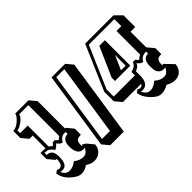

<svg xmlns="http://www.w3.org/2000/svg" viewBox="-83 -1135 1629 1629"><g transform="rotate(-45 732.0 -320.0)"><path d="M351 -312H359L409 -252V-179Q370 -179 358.5 -165Q347 -151 347 -120V-105Q354 -105 359 -113L387 -95L437 -35Q431 12 403 36Q375 60 335.5 60Q296 60 258 33Q220 60 179.5 60Q139 60 87 12Q35 -36 29 -95L57 -113Q61 -104 76 -104Q119 -104 119 -179H107L57 -239V-312Q98 -312 115 -309V-463H76L26 -523V-607Q60 -607 99 -640Q138 -673 142 -700H301L351 -640ZM171 -279Q181 -285 195 -303H221Q234 -285 245 -279Q255 -293 271 -301V-672H162Q156 -643 116.5 -614.5Q77 -586 54 -586V-553H145V-301Q159 -294 171 -279ZM211 -61Q247 -30 290.5 -30Q334 -30 354 -80Q347 -76 338 -76Q268 -76 268 -179Q268 -263 334 -263V-288Q315 -288 305 -286.5Q295 -285 280 -274Q265 -263 253 -241Q229 -246 208 -276Q187 -249 163 -241Q150 -263 135 -274Q120 -285 110 -286.5Q100 -288 82 -288V-263Q148 -263 148 -179Q148 -103 116 -84Q101 -76 78 -76L62 -80Q82 -30 125.5 -30Q169 -30 205 -61ZM685 60H522L472 0L577 -699H740L790 -639ZM510 -27H606L703 -672H606ZM1381 -499H1325V-312L1375 -252V-180Q1337 -180 1325.5 -165.5Q1314 -151 1314 -119V-104Q1320 -106 1325 -113L1401 -34Q1395 13 1368 36.5Q1341 60 1303 60Q1265 60 1222 35Q1182 60 1139 60Q1096 60 1048.5 9Q1001 -42 995 -94L1021 -113Q1027 -103 1046 -103Q1065 -103 1077 -123H857L807 -183V-297L981 -700H1321L1381 -640ZM1245 -588H1303V-672H997L835 -297V-211H1089V-252Q1143 -263 1156 -303H1185Q1199 -284 1210 -278Q1224 -296 1245 -304ZM1120 -602V-297H936V-337L1053 -602ZM1176 -61Q1213 -27 1256 -27Q1299 -27 1319 -79Q1314 -75 1303 -75Q1273 -75 1257 -91.5Q1241 -108 1237.5 -127.5Q1234 -147 1234 -178Q1234 -263 1299 -263V-287Q1258 -287 1238 -267Q1229 -257 1219 -241Q1194 -245 1172 -275Q1163 -255 1153 -247Q1143 -239 1120 -230V-178Q1120 -75 1043 -75L1028 -79Q1048 -27 1095 -27Q1132 -27 1169 -61ZM1092 -325V-453L1036 -325Z"/></g></svg>

Font: Ewert
Style: Regular
Weight: 400
Designer: Johan Kallas, Mihkel Virkus
Foundry: Johan Kallas, Mihkel Virkus
Version: Version 1.001